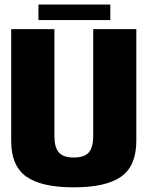

<svg xmlns="http://www.w3.org/2000/svg" viewBox="-20 -800 640 824"><path d="M296.5 4Q158 4 93 -42Q28 -88 28 -195.5V-675H213.5V-216.5Q213.5 -167.5 232.5 -145.8Q251.5 -124 296.8 -124Q342 -124 361 -145.8Q380 -167.5 380 -216.5V-675H565V-195.5Q565 -88 500 -42Q435 4 296.5 4ZM145 -714V-780.5H453.5V-714Z"/></svg>

Font: Anybody ExtraBold
Style: Regular
Weight: 800
Designer: Tyler Finck
Foundry: Etcetera Type Company
Version: Version 1.010; ttfautohint (v1.8.3) -l 8 -r 50 -G 200 -x 14 